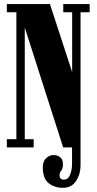

<svg xmlns="http://www.w3.org/2000/svg" viewBox="-20 -720 472 938"><path d="M13.5 0V-40H60V-660H13.5V-700H224L332.5 -368V-660H289V-700H418V-660H373.5V88Q373.5 130.5 351.8 164Q330 197.5 287 197.5Q246 197.5 217.5 174.8Q189 152 189 98Q189 68.5 205 53Q221 37.5 242.5 37.5Q259 37.5 273.2 47.5Q287.5 57.5 287.5 83.5Q287.5 104 279.2 113.5Q271 123 271 135.5Q271 157.5 292.5 157.5Q313 157.5 322.5 133.5Q332 109.5 332 79V0H288.5L101 -585.5V-40H144.5V0Z"/></svg>

Font: Imbue 10pt Black
Style: Regular
Weight: 900
Designer: Tyler Finck
Foundry: Etcetera Type Company
Version: Version 1.102; ttfautohint (v1.8.3)